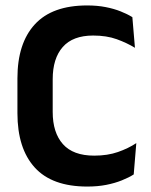

<svg xmlns="http://www.w3.org/2000/svg" viewBox="-20 -672 556 705"><path d="M300.5 13Q171 13 107.5 -57Q44 -127 44 -256.5V-384.5Q44 -513 107.8 -582.5Q171.5 -652 300 -652Q337 -652 367.8 -646Q398.5 -640 423 -630.2Q447.5 -620.5 466 -609L475.5 -496.5Q446 -514.5 408.8 -528Q371.5 -541.5 322 -541.5Q247.5 -541.5 210.5 -499.5Q173.5 -457.5 173.5 -381V-261Q173.5 -185 211 -142.8Q248.5 -100.5 326 -100.5Q375 -100.5 413 -113.8Q451 -127 480.5 -146.5L471 -31.5Q453 -20 427.5 -9.8Q402 0.5 370.2 6.8Q338.5 13 300.5 13Z"/></svg>

Font: Anek Bangla
Style: Semi-bold
Weight: 600
Designer: Sulekha Rajkumar (Bangla), Yesha Goshar (Latin)
Foundry: Ek Type
Version: Version 1.002;March 21, 2022;FontCreator 13.0.0.2683 64-bit